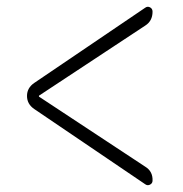

<svg xmlns="http://www.w3.org/2000/svg" viewBox="-20 -593 540 566"><path d="M81.1 -271.5Q59.6 -286.1 59.6 -310.1Q59.6 -334 81.1 -348.6L408.2 -570.3Q415 -575.2 422.4 -571.3Q429.7 -567.4 429.7 -558.6Q429.7 -531.2 408.2 -517.6L95.7 -311.5Q94.7 -311.5 94.7 -309.6Q94.7 -307.6 95.7 -307.6L408.2 -101.6Q430.7 -87.9 429.7 -60.5Q429.7 -52.7 422.4 -48.8Q415 -44.9 408.2 -49.8Z"/></svg>

Font: Rounded-L Mgen+ 1m light
Style: Regular
Weight: 200
Designer: [Source Han Sans]
Ryoko NISHIZUKA  (kana & ideographs); Paul D. Hunt (Latin, Greek & Cyrillic); Wenlong ZHANG  (bopomofo
Version: Version 1.059.20150602